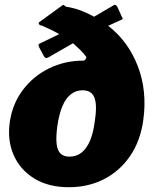

<svg xmlns="http://www.w3.org/2000/svg" viewBox="-20 -774 640 804"><path d="M580 -271Q568 -184 525 -121Q482 -58 416 -24Q350 10 268 10Q184 10 124.5 -26Q65 -62 37.5 -124Q10 -186 21 -263Q32 -339 75.5 -397Q119 -455 185 -487.5Q251 -520 328 -520Q334 -520 337.5 -525Q341 -530 342 -535Q330 -551 317 -564Q304 -577 286 -593L181 -533Q172 -529 167 -534.5Q162 -540 159 -548L146 -572Q137 -588 145 -591L228 -631Q211 -641 193 -649.5Q175 -658 155 -667Q148 -667 144 -672Q140 -677 144 -681L239 -750Q245 -755 247.5 -752.5Q250 -750 256 -746Q290 -741 319.5 -729.5Q349 -718 374 -704L456 -752Q462 -756 467 -751Q472 -746 473 -742L490 -704Q492 -700 493.5 -697.5Q495 -695 490 -692L433 -666Q517 -601 557 -497Q597 -393 580 -271ZM271 -118Q300 -118 321.5 -135Q343 -152 357 -185Q371 -218 377 -267Q384 -312 381 -340.5Q378 -369 364.5 -382.5Q351 -396 326 -396Q298 -396 276.5 -379Q255 -362 241 -328.5Q227 -295 220 -245Q214 -201 217 -172.5Q220 -144 233.5 -131Q247 -118 271 -118Z"/></svg>

Font: Libre Franklin Black
Style: Italic
Weight: 900
Italic angle: -8°
Designer: Pablo Impallari, Rodrigo Fuenzalida, Nhung Nguyen
Foundry: Impallari Type
Version: Version 3.000